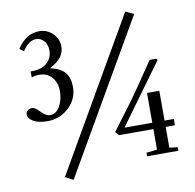

<svg xmlns="http://www.w3.org/2000/svg" viewBox="-82 -783 933 917"><g transform="rotate(-10 384.0 -324.5)"><path d="M201.7 50.3 163.1 29.8 584 -698.7 624 -679.7ZM128.4 -247.6Q85 -247.6 60.1 -262Q35.2 -276.4 35.2 -297.4Q35.2 -308.1 44.4 -315.2Q53.7 -322.3 66.4 -322.3Q79.6 -322.3 101.6 -298.8Q125 -273.9 145.5 -273.9Q174.8 -273.9 192.9 -305.4Q210.9 -336.9 210.9 -378.9Q210.9 -419.9 188.2 -446.3Q165.5 -472.7 127.4 -472.7Q106.9 -472.7 89.8 -466.3L89.4 -495.6Q139.6 -494.1 167.5 -517.3Q195.3 -540.5 195.3 -579.1Q195.3 -608.4 179.2 -625.7Q163.1 -643.1 141.6 -643.1Q105.5 -643.1 75.2 -596.2L55.2 -610.8Q98.6 -677.7 162.6 -677.7Q200.7 -677.7 227.8 -651.1Q254.9 -624.5 254.9 -587.4Q254.9 -560.1 238.8 -538.1Q222.7 -516.1 183.1 -494.1Q233.4 -483.9 254.6 -457.8Q275.9 -431.6 275.9 -387.7Q275.9 -329.6 232.4 -288.6Q189 -247.6 128.4 -247.6ZM566.9 0V-17.1L619.1 -22.9V-122.6H452.1L436.5 -140.1L533.7 -269.5Q566.9 -314.5 658.7 -451.2H690.9L696.3 -444.3L484.4 -153.3H619.1V-297.9H678.7V-153.3H723.6V-122.6H678.7V-22L718.8 -17.1V0Z"/></g></svg>

Font: Elstob 8pt
Style: Regular
Weight: 400
Designer: Peter S. Baker
Version: Version 1.015